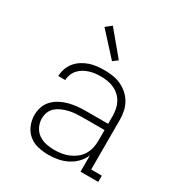

<svg xmlns="http://www.w3.org/2000/svg" viewBox="-178 -880 955 1015"><g transform="rotate(30 300.0 -373.0)"><path d="M263 8Q231 8 199.5 1Q168 -6 143.5 -26Q119 -46 106.5 -76Q94 -106 94 -138Q94 -164 102.5 -188.5Q111 -213 129 -231.5Q147 -250 170 -262Q193 -274 218 -280.5Q243 -287 268.5 -289.5Q294 -292 320 -292H455V-340Q455 -360 451 -380.5Q447 -401 437.5 -419Q428 -437 412.5 -451.5Q397 -466 378.5 -474.5Q360 -483 339.5 -486.5Q319 -490 298 -490Q280 -490 262.5 -488Q245 -486 228 -480.5Q211 -475 195.5 -466Q180 -457 168 -443.5Q156 -430 149.5 -413Q143 -396 143 -379H100Q101 -402 108.5 -424Q116 -446 130.5 -464Q145 -482 165 -495Q185 -508 207 -515.5Q229 -523 252 -525.5Q275 -528 298 -528Q324 -528 350 -524Q376 -520 399.5 -509Q423 -498 442.5 -480.5Q462 -463 475 -440Q488 -417 493 -391.5Q498 -366 498 -340V-38H563V0H455V-100Q444 -73 423.5 -51.5Q403 -30 376.5 -16.5Q350 -3 321 2.5Q292 8 263 8ZM276 -30Q298 -30 320.5 -33.5Q343 -37 364 -46Q385 -55 403 -69Q421 -83 433 -102.5Q445 -122 450 -144Q455 -166 455 -189V-254H320Q300 -254 280 -252.5Q260 -251 240.5 -246.5Q221 -242 202 -234Q183 -226 167.5 -213Q152 -200 144.5 -181Q137 -162 137 -142Q137 -117 148 -93.5Q159 -70 179.5 -55.5Q200 -41 225 -35.5Q250 -30 276 -30ZM307 -589 182 -726 217 -754 336 -611Z"/></g></svg>

Font: Iosevka Etoile Extralight
Style: Regular
Weight: 200
Designer: Belleve Invis
Foundry: Belleve Invis
Version: Version 22.1.2; ttfautohint (v1.8.4)